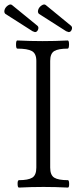

<svg xmlns="http://www.w3.org/2000/svg" viewBox="-28 -850 373 873"><path d="M130.9 -704.1Q129.9 -704.1 120.1 -708L-3.9 -787.1Q-10.7 -793.9 -7.1 -805.7Q-3.4 -817.4 8.3 -825.4Q20 -833.5 27.8 -826.2L142.1 -732.9Q149.4 -726.6 145 -715.3Q140.6 -704.1 130.9 -704.1ZM284.2 -704.1Q282.7 -704.1 272.9 -708L148.9 -787.1Q142.1 -793.9 145.8 -805.7Q149.4 -817.4 161.4 -825.4Q173.3 -833.5 181.2 -826.2L294.9 -732.9Q302.2 -726.6 298.1 -715.3Q293.9 -704.1 284.2 -704.1ZM58.1 2.9Q52.2 2.9 52 -13.9Q51.8 -30.8 58.1 -30.8Q100.1 -30.8 118.7 -42.2Q137.2 -53.7 137.2 -87.9V-573.2Q137.2 -606.4 117.2 -617.7Q97.2 -628.9 50.8 -628.9Q44.9 -628.9 44.9 -647.5Q44.9 -666 50.8 -666Q107.9 -663.1 166 -663.1Q222.7 -663.1 279.8 -666Q286.1 -666 285.9 -647.5Q285.6 -628.9 279.8 -628.9Q236.8 -628.9 218.5 -617.7Q200.2 -606.4 200.2 -573.2V-87.9Q200.2 -53.7 218.8 -42.2Q237.3 -30.8 280.8 -30.8Q286.1 -30.8 286.4 -13.9Q286.6 2.9 280.8 2.9Q223.6 0 169.9 0Q113.8 0 58.1 2.9Z"/></svg>

Font: Junicode SmCond Light
Style: Regular
Weight: 300
Width: 4
Designer: Peter S. Baker
Version: Version 2.206